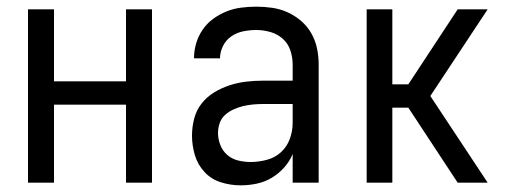

<svg xmlns="http://www.w3.org/2000/svg" viewBox="-20 -548 1540 576"><path d="M64 0V-520H142V-304H358V-520H436V0H358V-234H142V0Z M702 8Q672 8 643 -1Q614 -10 593.5 -32Q573 -54 564.5 -83Q556 -112 556 -141Q556 -167 562.5 -192Q569 -217 584.5 -237Q600 -257 622 -270.5Q644 -284 668.5 -292Q693 -300 718 -303Q743 -306 769 -306H858V-355Q858 -376 851 -397Q844 -418 828 -432Q812 -446 791 -452Q770 -458 749 -458Q729 -458 709.5 -454Q690 -450 674 -439Q658 -428 649 -410Q640 -392 640 -373H562Q562 -396 568.5 -418Q575 -440 588 -459Q601 -478 619.5 -491.5Q638 -505 659 -513.5Q680 -522 703 -525Q726 -528 749 -528Q773 -528 797 -524.5Q821 -521 843 -511Q865 -501 883.5 -485Q902 -469 914 -448Q926 -427 931 -403Q936 -379 936 -355V0H858V-86Q849 -64 832.5 -45.5Q816 -27 795 -14.5Q774 -2 750 3Q726 8 702 8ZM732 -62Q756 -62 780.5 -68.5Q805 -75 823 -91.5Q841 -108 849.5 -131.5Q858 -155 858 -180V-236H769Q754 -236 738.5 -234.5Q723 -233 708.5 -229.5Q694 -226 680 -219.5Q666 -213 655 -203Q644 -193 639 -178.5Q634 -164 634 -149Q634 -131 641 -113Q648 -95 662 -83Q676 -71 694.5 -66.5Q713 -62 732 -62Z M1080 0V-520H1157V-295H1205L1353 -520H1443L1271 -260L1443 0H1353L1205 -225H1157V0Z"/></svg>

Font: Iosevka Curly
Style: Regular
Weight: 400
Monospace: yes
Designer: Belleve Invis
Foundry: Belleve Invis
Version: Version 22.1.2; ttfautohint (v1.8.4)